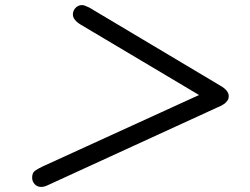

<svg xmlns="http://www.w3.org/2000/svg" viewBox="-20 -632 996 764"><path d="M107.9 75.2Q107.9 65.4 110.8 58.1Q113.8 50.8 123.3 44.9Q132.8 39.1 135.5 37.6Q138.2 36.1 150.9 29.8L772 -253.9Q762.2 -259.8 698.2 -297.9L300.8 -534.2Q270 -553.2 270 -574.2Q270 -589.4 280.5 -600.6Q291 -611.8 307.1 -611.8Q314.9 -611.8 335 -602.1L856.9 -291Q890.1 -272 890.1 -250Q890.1 -244.1 888.7 -239Q887.2 -233.9 883.5 -230Q879.9 -226.1 877.4 -223.1Q875 -220.2 868.9 -216.6Q862.8 -212.9 861.3 -211.9Q859.9 -210.9 853 -208L846.2 -205.1L169.9 105Q155.8 111.8 144 111.8Q127.9 111.8 117.9 100.6Q107.9 89.4 107.9 75.2Z"/></svg>

Font: CMU Concrete
Style: BoldItalic
Weight: 700
Italic angle: -14.04°
Version: Version 0.7.0